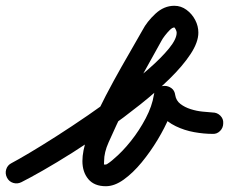

<svg xmlns="http://www.w3.org/2000/svg" viewBox="-44 -597 792 664"><path d="M-20 17Q-27 3 -22.5 -11.5Q-18 -26 -4 -33Q17 -44 57.5 -68Q98 -92 150.5 -125.5Q203 -159 260.5 -198.5Q318 -238 372 -279Q426 -320 470 -358.5Q514 -397 540.5 -429.5Q567 -462 567 -484Q567 -489 563.5 -495.5Q560 -502 559 -502Q552 -502 543 -493Q534 -484 526 -473.5Q518 -463 515 -457Q515 -457 515 -457Q515 -457 515 -457Q475 -384 434.5 -312Q394 -240 359 -165Q347 -139 331.5 -104.5Q316 -70 316 -40Q316 -28 315.5 -28Q315 -28 322 -28Q325 -28 335 -35.5Q345 -43 349 -47Q379 -72 408.5 -109Q438 -146 460 -188Q482 -230 488 -268Q490 -284 501 -292Q512 -300 525 -300Q538 -300 549 -292Q560 -284 562 -268Q565 -249 580 -237.5Q595 -226 615.5 -219.5Q636 -213 656.5 -211Q677 -209 691 -208Q707 -208 718 -197Q729 -186 728 -171Q728 -155 717 -144Q706 -133 691 -134Q661 -134 627.5 -140Q594 -146 564 -160.5Q534 -175 513.5 -198.5Q493 -222 488 -258Q486 -274 498 -282Q510 -290 525 -289Q540 -289 552 -281Q564 -273 562 -258Q558 -232 542 -193.5Q526 -155 501 -113.5Q476 -72 446 -35.5Q416 1 384 24Q352 47 322 47Q282 47 261.5 22.5Q241 -2 241 -40Q241 -74 256.5 -119.5Q272 -165 296.5 -215.5Q321 -266 349 -317Q377 -368 403.5 -413.5Q430 -459 449 -493Q449 -493 449 -493Q449 -493 449 -493Q464 -522 493.5 -549.5Q523 -577 559 -577Q582 -577 601 -563Q620 -549 631 -528Q642 -507 642 -484Q642 -451 615 -410Q588 -369 543 -325Q498 -281 441.5 -236Q385 -191 325 -148.5Q265 -106 208 -70Q151 -34 104.5 -7.5Q58 19 30 33Q16 40 1.5 35.5Q-13 31 -20 17Z"/></svg>

Font: FRB American Cursive Guidelines Arrows Extrabold
Style: Bold Italic
Weight: 800
Italic angle: -25°
Version: Version 2.0;Modular Font Editor K font №1